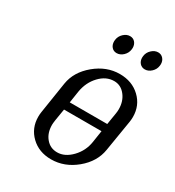

<svg xmlns="http://www.w3.org/2000/svg" viewBox="-133 -599 620 680"><g transform="rotate(30 177.0 -259.0)"><path d="M62.5 -108.4Q62.5 -118.2 64 -127.9L84 -255.9Q92.3 -307.6 138.2 -345.7Q184.1 -383.8 237.8 -383.8Q288.1 -383.8 320.8 -352.8Q353.5 -321.8 353.5 -274.9Q353.5 -265.6 352.1 -255.9L331.1 -127.9Q322.8 -75.7 277.1 -37.8Q231.4 0 176.8 0Q127 0 94.7 -31Q62.5 -62 62.5 -108.4ZM119.1 -107.9Q119.1 -74.7 137 -53.5Q154.8 -32.2 183.1 -32.2Q214.4 -32.2 241.7 -60.5Q269 -88.9 274.9 -127.9L282.2 -175.8H128.9L121.1 -127.9Q119.1 -114.3 119.1 -107.9ZM133.8 -208H287.1L294.9 -255.9Q296.4 -264.6 296.4 -273.4Q296.4 -306.6 278.3 -329.3Q260.3 -352.1 232.9 -352.1Q200.2 -352.1 174.1 -324.5Q147.9 -296.9 141.1 -255.9ZM161.6 -473.6Q161.6 -478 162.1 -480Q164.1 -495.6 176 -506.8Q188 -518.1 202.1 -518.1Q214.8 -518.1 222.7 -509Q230.5 -500 230.5 -486.3Q230.5 -481.9 230 -480Q228 -464.4 216.1 -453.1Q204.1 -441.9 189.9 -441.9Q177.2 -441.9 169.4 -450.9Q161.6 -460 161.6 -473.6ZM276.4 -473.6Q276.4 -478 276.9 -480Q278.8 -495.6 290.8 -506.8Q302.7 -518.1 316.9 -518.1Q329.6 -518.1 337.6 -509Q345.7 -500 345.7 -486.3Q345.7 -481.9 345.2 -480Q343.3 -464.4 331.3 -453.1Q319.3 -441.9 305.2 -441.9Q292.5 -441.9 284.4 -450.9Q276.4 -460 276.4 -473.6Z"/></g></svg>

Font: Gawaa
Style: Italic
Weight: 400
Designer: T. Christopher White
Version: Version 1.0